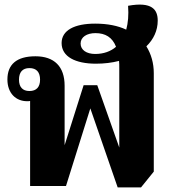

<svg xmlns="http://www.w3.org/2000/svg" viewBox="-20 -803 739 829"><path d="M644 -62V-487C644 -530 633 -569 612 -603C643 -633 661 -671 661 -714C661 -761 637 -797 533 -778C536 -738 533 -704 525 -675C489 -692 444 -701 391 -701C301 -701 246 -672 246 -617C246 -558 306 -528 394 -528C430 -528 463 -532 494 -540C495 -531 495 -520 495 -509V-166L400 -435H341L259 -176V-433C259 -516 214 -560 133 -560C51 -560 12 -524 12 -460C12 -400 49 -366 97 -366C101 -366 106 -366 110 -367V0H265L370 -335L488 6H589ZM328 -615C328 -643 355 -660 392 -660C435 -660 465 -642 481 -601C458 -581 427 -570 391 -570C354 -570 328 -587 328 -615ZM107 -410C77 -410 62 -428 62 -459C62 -491 77 -509 107 -509C138 -509 153 -491 153 -459C153 -428 138 -410 107 -410Z"/></svg>

Font: Noto Serif Thai SemiCondensed Extra
Style: Regular
Weight: 800
Width: 4
Designer: Monotype Design Team
Foundry: Monotype Imaging Inc.
Version: Version 1.901